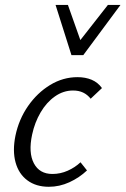

<svg xmlns="http://www.w3.org/2000/svg" viewBox="-20 -726 494 755"><path d="M172.1 8.5Q121.7 8.5 87.7 -16.8Q53.6 -42.1 41.2 -87.4Q28.7 -132.7 40.7 -192.4Q54.2 -256.9 90.3 -309Q126.5 -361 177 -391.8Q227.6 -422.6 284.7 -422.6Q316 -422.6 340.5 -412.3Q365 -401.9 381 -379.7L336.5 -337.8Q323.9 -353.9 306.8 -362Q289.7 -370.1 267.4 -370.1Q228.9 -370.1 195.8 -346.7Q162.7 -323.4 139.6 -283.9Q116.5 -244.5 106.3 -196.7Q91.1 -125.7 113.2 -83.8Q135.3 -41.9 186.1 -41.9Q217.3 -41.9 246.2 -54.7Q275.1 -67.5 296.6 -87.9L322.1 -55.8Q292 -27.3 253 -9.4Q213.9 8.5 172.1 8.5ZM261 -509.1 280.4 -548.5 404.2 -706.5H453.7L307.4 -509.1ZM261 -509.1 198.5 -706.5H247.1L302.7 -549.5L307.4 -509.1Z"/></svg>

Font: Ysabeau
Style: Bold Italic
Weight: 700
Italic angle: -12°
Designer: Christian Thalmann (Catharsis Fonts)
Version: Version 2.002